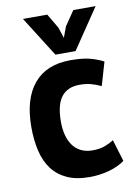

<svg xmlns="http://www.w3.org/2000/svg" viewBox="-85 -787 602 856"><g transform="rotate(-10 216.5 -359.0)"><path d="M411 -31Q381 -9 338.5 2.5Q296 14 251 14Q191 14 149.5 -5Q108 -24 82 -58.5Q56 -93 44.5 -142Q33 -191 33 -250Q33 -377 90 -445.5Q147 -514 256 -514Q311 -514 344.5 -505Q378 -496 405 -482L374 -376Q351 -387 328.5 -393Q306 -399 277 -399Q223 -399 195 -363.5Q167 -328 167 -250Q167 -218 174 -191Q181 -164 195 -144Q209 -124 231.5 -112.5Q254 -101 284 -101Q317 -101 340 -109.5Q363 -118 381 -130ZM286 -550H195L80 -732H190L229 -666L245 -617L263 -666L308 -732H409Z"/></g></svg>

Font: PTSans
Style: Bold
Weight: 700
Designer: A.Korolkova, O.Umpeleva, V.Yefimov
Foundry: ParaType Ltd
Version: Version 2.003W OFL